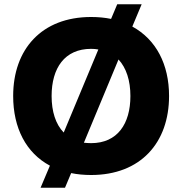

<svg xmlns="http://www.w3.org/2000/svg" viewBox="-20 -812 858 904"><path d="M603 -687 647 -792H532L503 -723C474 -729 442 -732 409 -732C176 -732 42 -580 42 -360C42 -209 103 -92 215 -32L171 72H286L315 3C344 9 376 12 409 12C642 12 776 -140 776 -360C776 -509 715 -626 603 -687ZM223 -360C223 -491 284 -582 409 -582C421 -582 432 -581 443 -579L280 -188C242 -227 223 -287 223 -360ZM409 -138C397 -138 386 -139 375 -140L538 -532C575 -492 594 -432 594 -360C594 -229 533 -138 409 -138Z"/></svg>

Font: Kufam Arabic Latin Roman Bold
Style: Regular
Weight: 700
Designer: Wael Morcos & Artur Schmal
Version: Version 1.200;PS 001.200;hotconv 1.0.88;makeotf.lib2.5.64775